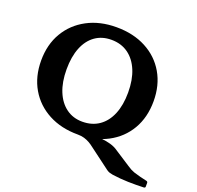

<svg xmlns="http://www.w3.org/2000/svg" viewBox="-159 -933 1340 1303"><g transform="rotate(20 511.0 -282.0)"><path d="M1021.6 187Q1021.6 196 1011.6 197.1Q954.8 199.2 897.7 197.8Q840.5 196.3 782.9 188.1Q768.6 185.5 758.9 182.4Q749.3 179.3 738.1 171.6Q726.9 163.9 707 148.3L586.4 58Q571 45.6 553.2 35.4Q535.5 25.3 514.6 19Q493.7 12.7 467.4 12.7L544.2 -21.5Q587.9 -19.1 625.2 -15.8Q662.5 -12.4 694.6 -3.5Q726.7 5.5 753.6 24.8L863.2 95.8Q877.8 105.9 889.9 112.2Q902 118.4 915.4 123.4Q939.4 130.8 963.1 137.2Q986.8 143.7 1012 148.7Q1021.6 151.1 1021.6 160.7ZM466.3 12.7Q346.1 12.7 254.7 -36Q163.3 -84.7 112.4 -171.9Q61.5 -259.2 61.5 -375.1Q61.5 -490.4 112.6 -577.2Q163.7 -664 254.9 -712.8Q346.1 -761.7 466.3 -761.7Q588.4 -761.7 680 -713.3Q771.7 -665 822.6 -577.7Q873.4 -490.4 873.4 -375.1Q873.4 -258.8 822.6 -171.5Q771.7 -84.2 680.2 -35.8Q588.8 12.7 466.3 12.7ZM465.2 -79.4Q535.5 -79.4 586 -114.6Q636.6 -149.8 663.7 -215.3Q690.8 -280.9 690.8 -371.6Q690.8 -463.3 663.1 -530Q635.4 -596.7 584.5 -633.1Q533.6 -669.6 462.9 -669.6Q395 -669.6 345.8 -634.6Q296.6 -599.6 270.4 -534.4Q244.1 -469.2 244.1 -377.4Q244.1 -286.1 271.2 -219.4Q298.2 -152.8 348 -116.1Q397.8 -79.4 465.2 -79.4Z"/></g></svg>

Font: Hahmlet
Style: Regular
Weight: 400
Designer: Minjoo Ham & Mark Frömberg
Foundry: hypertype
Version: Version 1.002